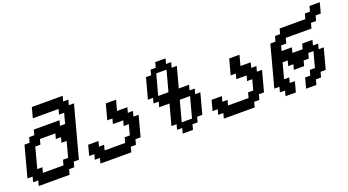

<svg xmlns="http://www.w3.org/2000/svg" viewBox="-59 -1534 3977 2193"><g transform="rotate(-20 1929.5 -437.5)"><path d="M125 0H500L516.6 -62.5H579.1L596.2 -125H658.7Q686.5 -229.5 742.4 -437.7Q798.3 -646 826.2 -750H763.7L780.3 -812.5H717.8L734.4 -875H359.4Q354 -854 343 -812.5Q332 -771 326.2 -750H638.7L621.6 -687.5H684.1Q678.2 -667 667.2 -625.2Q656.2 -583.5 650.9 -562.5H588.4L605 -625H292.5L275.9 -562.5H213.4L196.3 -500H133.8Q117.2 -437.5 83.7 -312.5Q50.3 -187.5 33.7 -125H96.2L79.1 -62.5H141.6ZM471.2 -125H221.2L237.8 -187.5H175.3Q186.5 -229 208.7 -312.3Q231 -395.5 242.2 -437.5H304.7L321.3 -500H508.8L492.2 -437.5H554.7L538.1 -375H600.6L550.3 -187.5H487.8Z M875 0H1250L1266.6 -62.5H1329.1L1346.2 -125H1408.7Q1419.9 -166.5 1442.1 -249.8Q1464.4 -333 1475.6 -375H1413.1L1429.7 -437.5H1367.2L1383.8 -500H1258.8Q1264.2 -520.5 1275.6 -562.3Q1287.1 -604 1292.5 -625H1167.5L1117.2 -437.5H1179.7L1163.1 -375H1288.1L1271 -312.5H1333.5Q1328.1 -291.5 1317.1 -249.8Q1306.2 -208 1300.3 -187.5H1237.8L1221.2 -125H971.2L987.8 -187.5H925.3L941.9 -250H816.9Q811.5 -229 800.3 -187.3Q789.1 -145.5 783.7 -125H846.2L829.1 -62.5H891.6Z M1875 0H2000L2016.6 -62.5H2079.1L2096.2 -125H2158.7Q2169.9 -166.5 2192.1 -249.8Q2214.4 -333 2225.6 -375H2163.1L2179.7 -437.5H2117.2L2133.8 -500H2008.8Q2020 -541.5 2042.5 -625Q2064.9 -708.5 2076.2 -750H2013.7L2030.3 -812.5H1967.8L1984.4 -875H1859.4L1842.8 -812.5H1780.3L1763.7 -750H1701.2Q1689.9 -708.5 1667.5 -625Q1645 -541.5 1633.8 -500H1696.3L1679.7 -437.5H1742.2L1725.6 -375H1850.6Q1839.4 -333 1817.1 -250Q1794.9 -167 1783.7 -125H1846.2L1829.1 -62.5H1891.6ZM2033.7 -125H1908.7Q1919.9 -167 1942.1 -250Q1964.4 -333 1975.6 -375H2100.6Q2089.4 -333 2067.1 -249.8Q2044.9 -166.5 2033.7 -125ZM1883.8 -500H1758.8Q1770 -541.5 1792.5 -625Q1814.9 -708.5 1826.2 -750H1951.2Q1939.9 -708.5 1917.5 -625Q1895 -541.5 1883.8 -500Z M2375 0H2750L2766.6 -62.5H2829.1L2846.2 -125H2908.7Q2919.9 -166.5 2942.1 -249.8Q2964.4 -333 2975.6 -375H2913.1L2929.7 -437.5H2867.2L2883.8 -500H2758.8Q2764.2 -520.5 2775.6 -562.3Q2787.1 -604 2792.5 -625H2667.5L2617.2 -437.5H2679.7L2663.1 -375H2788.1L2771 -312.5H2833.5Q2828.1 -291.5 2817.1 -249.8Q2806.2 -208 2800.3 -187.5H2737.8L2721.2 -125H2471.2L2487.8 -187.5H2425.3L2441.9 -250H2316.9Q2311.5 -229 2300.3 -187.3Q2289.1 -145.5 2283.7 -125H2346.2L2329.1 -62.5H2391.6Z M3375 0H3500L3516.6 -62.5H3579.1L3596.2 -125H3658.7Q3669.9 -166.5 3692.1 -249.8Q3714.4 -333 3725.6 -375H3663.1L3679.7 -437.5H3617.2L3633.8 -500H3508.8L3492.2 -437.5H3367.2L3383.8 -500H3258.8L3275.9 -562.5H3338.4L3355 -625H3667.5L3684.1 -687.5H3746.6L3763.7 -750H3826.2Q3831.5 -770.5 3842.8 -812.5Q3854 -854.5 3859.4 -875H3734.4L3717.8 -812.5H3655.3L3638.7 -750H3326.2L3309.1 -687.5H3246.6L3230 -625H3167.5Q3145.5 -542 3100.8 -375Q3056.2 -208 3033.7 -125H3096.2L3079.1 -62.5H3141.6L3125 0H3250Q3255.9 -21 3267.1 -62.5Q3278.3 -104 3283.7 -125H3221.2L3237.8 -187.5H3175.3L3225.6 -375H3288.1L3271 -312.5H3333.5L3316.9 -250H3441.9L3458.5 -312.5H3521L3538.1 -375H3600.6L3550.3 -187.5H3487.8L3471.2 -125H3408.7Q3402.8 -104 3391.6 -62.5Q3380.4 -21 3375 0Z"/></g></svg>

Font: Faithful 32x
Style: Oblique
Weight: 400
Foundry: Faithful Resource Pack
Version: Version 1.0; January 27, 2023